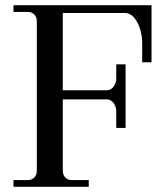

<svg xmlns="http://www.w3.org/2000/svg" viewBox="-20 -720 644 740"><path d="M32 0V-26H87Q103 -26 112.5 -36Q122 -46 122 -63V-637Q122 -654 112.5 -664Q103 -674 87 -674H32V-700H564V-480H528V-555Q528 -583 519.5 -609.5Q511 -636 496 -653Q481 -670 461 -670H222V-372H391Q408 -372 418 -386.5Q428 -401 428 -417V-472H464V-227H428V-292Q428 -308 418 -322.5Q408 -337 391 -337H222V-63Q222 -46 231.5 -36Q241 -26 257 -26H322V0Z"/></svg>

Font: Bentinck
Style: Regular
Weight: 400
Designer: Jörg Drees
Foundry: Jörg Drees
Version: Version 1.000; ttfautohint (v1.8.4.7-5d5b)